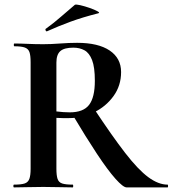

<svg xmlns="http://www.w3.org/2000/svg" viewBox="-20 -814 750 834"><path d="M530 0Q515 0 481.5 -37.5Q448 -75 401 -146Q354 -217 295 -316L387 -344Q467 -223 523.5 -150Q580 -77 624 -44.5Q668 -12 708 -12Q710 -12 710 -6Q710 0 708 0Q638 0 594 0Q550 0 530 0ZM315 -628Q407 -628 456.5 -594.5Q506 -561 506 -501Q506 -442 473 -396.5Q440 -351 388.5 -326Q337 -301 280 -301Q266 -301 251.5 -301Q237 -301 225 -302V-81Q225 -52 230 -37Q235 -22 250 -17Q265 -12 296 -12Q298 -12 298 -6Q298 0 296 0Q270 0 238 -1Q206 -2 168 -2Q132 -2 99.5 -1Q67 0 41 0Q38 0 38 -6Q38 -12 41 -12Q72 -12 87 -17Q102 -22 107.5 -37Q113 -52 113 -81V-544Q113 -573 108 -587.5Q103 -602 88 -607.5Q73 -613 42 -613Q40 -613 40 -619Q40 -625 42 -625Q68 -625 100 -623.5Q132 -622 168 -622Q201 -622 240.5 -625Q280 -628 315 -628ZM392 -463Q392 -522 380 -553Q368 -584 347 -595.5Q326 -607 299 -607Q259 -607 242 -592Q225 -577 225 -542V-330Q239 -328 255 -327Q271 -326 283 -326Q342 -326 367 -358.5Q392 -391 392 -463ZM184 -678Q180 -677 178 -682.5Q176 -688 179 -689Q215 -715 245 -741.5Q275 -768 305 -793Q309 -796 328.5 -791.5Q348 -787 369.5 -779.5Q391 -772 403.5 -765Q416 -758 406 -756Q339 -739 287 -720Q235 -701 184 -678Z"/></svg>

Font: Cormorant Garamond Light
Style: Regular
Weight: 300
Designer: Christian Thalmann (Catharsis Fonts)
Foundry: Catharsis Fonts
Version: Version 4.001